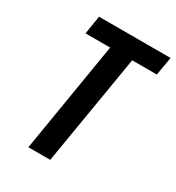

<svg xmlns="http://www.w3.org/2000/svg" viewBox="-176 -843 872 951"><g transform="rotate(30 260.0 -367.5)"><path d="M131 0 235 -630H94L111 -735H520L502 -630H361L256 0Z"/></g></svg>

Font: Iosevka SS04 Extrabold
Style: Italic
Weight: 800
Italic angle: -9°
Monospace: yes
Designer: Belleve Invis
Foundry: Belleve Invis
Version: Version 19.0.0; ttfautohint (v1.8.4)